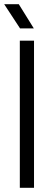

<svg xmlns="http://www.w3.org/2000/svg" viewBox="-20 -900 258 920"><path d="M75 0V-705H143V0ZM70 -880 142 -764H76L0 -880Z"/></svg>

Font: TikTok Sans Light
Style: Regular
Weight: 300
Version: Version 4.000